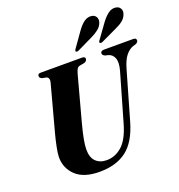

<svg xmlns="http://www.w3.org/2000/svg" viewBox="-162 -1060 1123 1205"><g transform="rotate(-20 400.0 -457.5)"><path d="M541.5 -220.5 633.5 -539.5Q648.5 -592.5 637.2 -622Q626 -651.5 596.5 -659L580 -662.5Q561.5 -670 561.5 -682.5Q561.5 -700 585.5 -700H780Q800 -700 800 -684.5Q800 -670 779.5 -662.5L764.5 -658.5Q737 -649 714.5 -621Q692 -593 676 -536.5L584 -217.5Q549 -95.5 479.8 -42Q410.5 11.5 298 11.5Q193.5 11.5 140.5 -38.2Q87.5 -88 88 -163Q88.5 -189.5 97.8 -233.5Q107 -277.5 116.5 -312.5L199 -619.5Q203.5 -634 199.8 -645Q196 -656 186.5 -659L156.5 -665Q141.5 -673 142 -684Q142 -700 162 -700H438Q458.5 -700 458.5 -685Q458 -679 453.8 -672.8Q449.5 -666.5 440 -663.5L407.5 -657.5Q395.5 -654.5 389.5 -644.8Q383.5 -635 377 -612.5L296.5 -314Q280.5 -254 273.5 -215.2Q266.5 -176.5 266 -150Q265.5 -95.5 292.5 -68.8Q319.5 -42 365 -42Q421.5 -42 467.5 -82.5Q513.5 -123 541.5 -220.5ZM488.5 -864.5Q509.5 -894 531.5 -910.5Q553.5 -927 578 -925.5Q601 -924.5 611.5 -908.2Q622 -892 615.5 -871Q607.5 -846.5 586.8 -829.8Q566 -813 537.5 -799.5L434 -749.5Q420.5 -743 414.5 -749.5Q410.5 -754.5 419.5 -767ZM650 -864.5Q672 -893.5 694.5 -909.8Q717 -926 741 -923.5Q763.5 -921.5 773.5 -905.2Q783.5 -889 776 -868Q768 -843.5 747 -827Q726 -810.5 697 -798L593 -749Q579 -743 574 -749.5Q570 -755.5 580 -767.5Z"/></g></svg>

Font: Fraunces 72pt S000
Style: Bold Italic
Weight: 700
Italic angle: -16°
Version: Version 1.000; ttfautohint (v1.8.3)